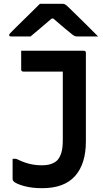

<svg xmlns="http://www.w3.org/2000/svg" viewBox="-20 -966 540 1006"><path d="M200 -100Q253 -100 280 -126Q294 -141 301.5 -166Q309 -191 309 -232V-591H102Q91 -591 91 -602V-700H419Q430 -700 430 -689V-225Q430 -108 373.5 -44Q317 20 201 20Q146 20 105 8.5Q64 -3 51 -16Q46 -21 46 -29V-134H64Q99 -117 130.5 -108.5Q162 -100 200 -100ZM189 -946H308Q315 -946 321 -943Q327 -940 341 -926Q352 -916 377.5 -890.5Q403 -865 435 -834Q467 -803 494 -775H387Q376 -775 371.5 -777Q367 -779 359 -785Q345 -796 320 -817Q295 -838 259 -869H251Q217 -839 189.5 -816.5Q162 -794 140 -775H39Q28 -775 28 -782Q28 -786 31.5 -790Q35 -794 49 -808Q66 -825 92.5 -851Q119 -877 145.5 -903Q172 -929 189 -946Z"/></svg>

Font: Recursive Sn Lnr St SmB
Style: Regular
Weight: 600
Version: Version 1.079;hotconv 1.0.112;makeotfexe 2.5.65598; ttfautoh